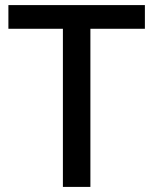

<svg xmlns="http://www.w3.org/2000/svg" viewBox="-20 -734 603 754"><path d="M335 0H227V-621H13V-714H549V-621H335Z"/></svg>

Font: Noto Sans Vithkuqi Medium
Style: Regular
Weight: 500
Version: Version 1.001